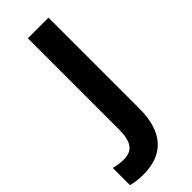

<svg xmlns="http://www.w3.org/2000/svg" viewBox="-370 -750 996 996"><g transform="rotate(-45 128.5 -252.0)"><path d="M15.1 210C164.1 210 241.2 120.6 241.2 -45.9V-713.9H89.8V-44.9C89.8 43 63.5 83 -2.9 83C-24.4 83 -48.3 79.6 -74.2 73.2V199.2C-48.8 206.5 -19 210 15.1 210Z"/></g></svg>

Font: Noto Reveo Sans
Style: Bold
Weight: 700
Designer: Monotype Design team
Foundry: Monotype Imaging Inc.
Version: Version 1.04